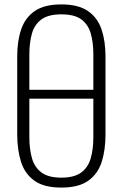

<svg xmlns="http://www.w3.org/2000/svg" viewBox="-20 -839 563 870"><path d="M84 -392V-432H438V-392ZM258 11Q179 11 135.5 -20.5Q92 -52 75 -106.5Q58 -161 58 -230V-584Q58 -653 76 -706Q94 -759 137.5 -789Q181 -819 258 -819Q335 -819 378.5 -789Q422 -759 440 -706Q458 -653 458 -584V-229Q458 -160 441 -106Q424 -52 380.5 -20.5Q337 11 258 11ZM258 -34Q316 -34 347.5 -57Q379 -80 391 -121.5Q403 -163 403 -218V-592Q403 -647 391 -688Q379 -729 348 -751.5Q317 -774 258 -774Q200 -774 168.5 -751.5Q137 -729 125 -688Q113 -647 113 -592V-218Q113 -163 125 -121.5Q137 -80 168.5 -57Q200 -34 258 -34Z"/></svg>

Font: Oswald ExtraLight
Style: Regular
Weight: 250
Designer: Vernon Adams
Foundry: Vernon Adams
Version: Version 4.100; ttfautohint (v1.8.1.43-b0c9)